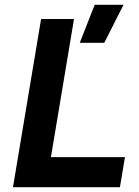

<svg xmlns="http://www.w3.org/2000/svg" viewBox="-20 -779 577 799"><path d="M34 0 151 -700H288L171 0ZM122 0 143 -125H500L479 0ZM312 -601 374 -759H494L414 -601Z"/></svg>

Font: Figtree Light
Style: Bold Italic
Weight: 700
Italic angle: -9.5°
Version: Version 2.000